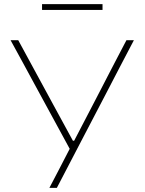

<svg xmlns="http://www.w3.org/2000/svg" viewBox="-20 -907 698 927"><path d="M218.5 0Q242 -44.5 266 -90.8Q290 -137 316.5 -188.5L143.5 -506.5Q115.5 -558.5 89.8 -605.5Q64 -652.5 31 -713H68Q96 -661.5 118 -621Q140 -580.5 159 -545.5Q178 -510.5 196.8 -476Q215.5 -441.5 237.5 -401L332 -227.5H338L426.5 -397.5Q448.5 -439.5 467 -475.5Q485.5 -511.5 503.8 -546.8Q522 -582 543 -622.2Q564 -662.5 590.5 -713H626.5Q593 -649.5 556.2 -578.8Q519.5 -508 489.5 -450.5L371.5 -224.5Q345.5 -174 314.2 -114.5Q283 -55 254.5 0ZM183 -859V-887Q216 -887 252.8 -887Q289.5 -887 329 -887Q369 -887 405.5 -887Q442 -887 475 -887V-859Q442 -859 405.5 -859Q369 -859 329 -859Q289.5 -859 252.8 -859Q216 -859 183 -859Z"/></svg>

Font: Commissioner Thin
Style: Regular
Weight: 100
Designer: Kostas Bartsokas
Foundry: Kostas Bartsokas
Version: Version 1.001;gftools[0.9.23]